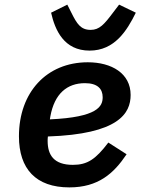

<svg xmlns="http://www.w3.org/2000/svg" viewBox="-20 -797 640 829"><path d="M279.5 12.1C404.1 12.1 471.2 -47.9 526.6 -131L447.8 -181.5C392.8 -109 357.2 -85.2 294.7 -85.2C212 -85.2 185.7 -128.2 185.7 -188.6C185.7 -192.8 185.7 -198.9 186.8 -207.7C492.5 -218 544 -307.2 544 -387.1C544 -480.1 462 -528.1 359 -528.1C181.5 -528.1 61.8 -398.4 61.8 -208.5C61.8 -67.8 134.9 12.1 279.5 12.1ZM195.3 -281.6 197.4 -294.4C215.2 -392.8 269.9 -437.9 346.9 -437.9C400.9 -437.9 423.3 -413.4 423.3 -377.1C423.3 -338.4 402.7 -290.8 195.3 -281.6ZM200.6 -742.2C217.7 -666.9 256 -578.5 366.8 -578.5C474.8 -578.5 528.1 -664.4 566.4 -742.2L494.3 -777L468 -742.5C430 -691.8 409.4 -668 371.4 -668C328.5 -668 312.1 -694.2 288.7 -741.1L270.6 -777Z"/></svg>

Font: Margiela Mono Italic SmBold It
Style: Regular
Weight: 600
Designer: Mike Abbink, Paul van der Laan, Pieter van Rosmalen
Foundry: Bold Monday
Version: Version 2.003 2021